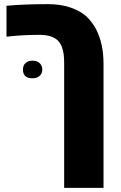

<svg xmlns="http://www.w3.org/2000/svg" viewBox="-20 -662 581 922"><path d="M288.1 240.2V-356.9Q288.1 -382.3 285.9 -400.4Q283.7 -418.5 276.9 -437.5Q269.5 -456.1 256.8 -468.3Q229 -494.6 169.4 -494.6Q149.9 -494.6 131.3 -494.1Q112.8 -493.7 92.8 -492.7Q74.7 -491.7 54.7 -490Q34.7 -488.3 11.2 -485.8V-634.3Q52.2 -638.2 100.6 -640.1Q126 -641.1 153.3 -641.6Q180.7 -642.1 210.4 -642.1Q271 -642.1 318.1 -626Q365.2 -609.9 394.5 -583.5Q423.8 -556.2 442.9 -518.6Q477.1 -450.7 477.1 -356V240.2ZM135.7 -286.1Q90.3 -286.1 90.3 -328.1Q90.3 -348.1 102.8 -359.4Q115.2 -370.6 136.2 -370.6Q157.7 -370.6 170.4 -358.9Q183.1 -347.2 183.1 -328.1Q183.1 -309.1 170.4 -297.6Q157.7 -286.1 135.7 -286.1Z"/></svg>

Font: Open Sans ExtraBold
Style: Regular
Weight: 800
Designer: Monotype Design Team
Foundry: Monotype Imaging Inc.
Version: Version 3.003; ttfautohint (v1.8.4)